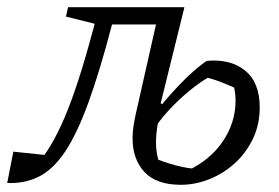

<svg xmlns="http://www.w3.org/2000/svg" viewBox="-60 -504 774 533"><path d="M-40 4 -23 -83 82 -72 38 -42Q82 -90 119 -177Q156 -264 195 -409L213 -475L235 -430L123 -458L129 -484H452L403 -436H251Q217 -306 185.5 -219.5Q154 -133 121 -83.5Q88 -34 48.5 -14Q9 6 -40 4ZM442 9Q374 9 341 -26.5Q308 -62 308 -120Q308 -136 310.5 -153Q313 -170 317 -188L378 -458L452 -484L386 -217L393 -214Q385 -194 379 -165Q373 -136 373 -107Q373 -92 376 -75.5Q379 -59 386 -43L364 -67Q394 -54 427.5 -45Q461 -36 497 -34L458 -29Q523 -59 558.5 -111.5Q594 -164 594 -225Q594 -239 591.5 -253Q589 -267 582 -284L608 -253Q580 -266 552.5 -276.5Q525 -287 497 -293L532 -296Q510 -286 481 -264Q452 -242 422.5 -212.5Q393 -183 371 -151L352 -164Q380 -204 410 -238Q440 -272 467 -297Q494 -322 514 -335Q580 -341 620.5 -308Q661 -275 661 -206Q661 -158 642 -118.5Q623 -79 591.5 -50.5Q560 -22 521 -6.5Q482 9 442 9Z"/></svg>

Font: Piazzolla 24pt
Style: Italic
Weight: 400
Italic angle: -11.3°
Designer: Juan Pablo del Peral
Foundry: Huerta Tipografica
Version: Version 2.005